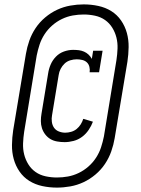

<svg xmlns="http://www.w3.org/2000/svg" viewBox="-20 -777 640 874"><path d="M239 77Q205 77 172.5 70Q140 63 113.5 46.5Q87 30 69 4Q51 -22 42.5 -53Q34 -84 34.5 -117.5Q35 -151 40 -184L98 -532Q103 -562 113.5 -592Q124 -622 142 -649Q160 -676 185.5 -697.5Q211 -719 240 -732.5Q269 -746 300 -751.5Q331 -757 361 -757Q395 -757 427.5 -750Q460 -743 486.5 -726.5Q513 -710 531 -684Q549 -658 557.5 -627Q566 -596 565.5 -562.5Q565 -529 560 -496L502 -148Q497 -118 486.5 -88Q476 -58 458 -31Q440 -4 414.5 17.5Q389 39 360 52.5Q331 66 300 71.5Q269 77 239 77ZM239 31Q264 31 289 26.5Q314 22 338 10.5Q362 -1 382.5 -19Q403 -37 417.5 -59.5Q432 -82 440 -106.5Q448 -131 453 -156L510 -503Q514 -529 515 -555.5Q516 -582 510 -606Q504 -630 491 -651Q478 -672 458 -686Q438 -700 412.5 -705.5Q387 -711 361 -711Q336 -711 311 -706.5Q286 -702 262 -690.5Q238 -679 217.5 -661Q197 -643 182.5 -620.5Q168 -598 160 -573.5Q152 -549 147 -524L90 -177Q86 -151 85 -124.5Q84 -98 90 -74Q96 -50 109 -29Q122 -8 142 6Q162 20 187.5 25.5Q213 31 239 31ZM274 -130Q257 -130 240 -133Q223 -136 209.5 -144Q196 -152 186 -165Q176 -178 171 -193.5Q166 -209 166 -226Q166 -243 169 -260L199 -442Q202 -463 210.5 -483Q219 -503 234.5 -519Q250 -535 271 -542.5Q292 -550 313 -550Q326 -550 338.5 -548.5Q351 -547 362.5 -542Q374 -537 383 -528.5Q392 -520 398 -509L404 -546H447L431 -448H388Q390 -460 387 -472.5Q384 -485 375.5 -493Q367 -501 354.5 -504Q342 -507 329 -507Q315 -507 300 -502.5Q285 -498 274 -487.5Q263 -477 256 -463.5Q249 -450 247 -435L217 -253Q214 -238 216 -222.5Q218 -207 226 -195.5Q234 -184 248 -178.5Q262 -173 277 -173Q290 -173 304 -177Q318 -181 329 -190Q340 -199 347.5 -211Q355 -223 359 -236L403 -223Q396 -204 383.5 -185.5Q371 -167 353.5 -154Q336 -141 315 -135.5Q294 -130 274 -130Z"/></svg>

Font: Iosevka HT Light Extended
Style: Italic
Weight: 300
Width: 7
Italic angle: -9°
Monospace: yes
Designer: Belleve Invis
Foundry: Belleve Invis
Version: Version 32.3.0; ttfautohint (v1.8.4)